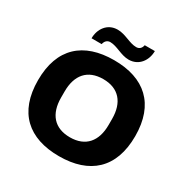

<svg xmlns="http://www.w3.org/2000/svg" viewBox="-196 -1050 1202 1232"><g transform="rotate(30 405.0 -434.0)"><path d="M208 -748H283C288 -773 304 -787 325 -787C376 -787 424 -748 482 -748C558 -748 601 -812 601 -880H526C521 -855 506 -842 484 -842C433 -842 385 -880 327 -880C250 -880 208 -816 208 -748ZM405 12C630 12 765 -106 765 -344C765 -581 630 -699 405 -699C179 -699 45 -581 45 -344C45 -106 179 12 405 12ZM405 -128C289 -128 229 -200 229 -321V-366C229 -487 289 -559 405 -559C520 -559 581 -487 581 -366V-321C581 -200 520 -128 405 -128Z"/></g></svg>

Font: Archivo ExtraBold
Style: Regular
Weight: 800
Designer: Hector Gatti
Foundry: Omnibus-Type
Version: Version 2.001